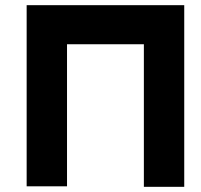

<svg xmlns="http://www.w3.org/2000/svg" viewBox="-20 -720 776 742"><path d="M83 -700H692V2H536V-549H239V0H83Z"/></svg>

Font: Montserrat GRBold
Style: Regular
Weight: 700
Designer: Julieta Ulanovsky
Foundry: Julieta Ulanovsky
Version: Version 1.00 May 29, 2023, initial release